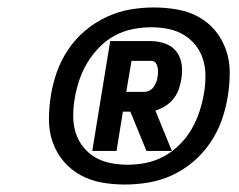

<svg xmlns="http://www.w3.org/2000/svg" viewBox="-20 -918 640 514"><path d="M227 -514 275 -808H384Q404 -808 423 -801Q442 -794 453 -779Q464 -764 466.5 -744Q469 -724 465 -704Q463 -691 458 -677.5Q453 -664 443.5 -652.5Q434 -641 421.5 -633.5Q409 -626 396 -622L440 -514H372L329 -619H309L292 -514ZM318 -672H366Q373 -672 380 -675.5Q387 -679 391.5 -685.5Q396 -692 398.5 -699Q401 -706 402 -713Q403 -720 403 -726.5Q403 -733 401.5 -739.5Q400 -746 396 -750.5Q392 -755 385 -755H332ZM314 -424Q282 -424 251.5 -429.5Q221 -435 195 -449.5Q169 -464 150 -486.5Q131 -509 121 -537.5Q111 -566 111 -597.5Q111 -629 116 -661Q121 -693 132 -724.5Q143 -756 162 -784.5Q181 -813 207.5 -835.5Q234 -858 265 -872.5Q296 -887 328 -892.5Q360 -898 392 -898Q424 -898 455 -892.5Q486 -887 512 -872.5Q538 -858 556.5 -835.5Q575 -813 585 -784.5Q595 -756 595 -724.5Q595 -693 590 -661Q585 -629 574 -597.5Q563 -566 544 -537.5Q525 -509 499 -486.5Q473 -464 442 -449.5Q411 -435 378.5 -429.5Q346 -424 314 -424ZM322 -477Q346 -477 371 -482Q396 -487 419 -499.5Q442 -512 461 -531Q480 -550 493 -572.5Q506 -595 514 -619.5Q522 -644 526 -668Q530 -691 530 -714.5Q530 -738 523.5 -759Q517 -780 503.5 -797Q490 -814 471.5 -825Q453 -836 430.5 -840.5Q408 -845 385 -845Q361 -845 335.5 -840Q310 -835 287 -822.5Q264 -810 245.5 -791Q227 -772 213.5 -749.5Q200 -727 192 -702.5Q184 -678 180 -654Q176 -631 176 -607.5Q176 -584 182.5 -563Q189 -542 202.5 -525Q216 -508 234.5 -497Q253 -486 276 -481.5Q299 -477 322 -477Z"/></svg>

Font: Iosevka Heavy Extended Oblique
Style: Regular
Weight: 900
Width: 7
Italic angle: -9°
Monospace: yes
Designer: Belleve Invis
Foundry: Belleve Invis
Version: Version 32.5.0; ttfautohint (v1.8.4)